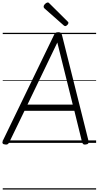

<svg xmlns="http://www.w3.org/2000/svg" viewBox="-22 -1149 793 1544"><path d="M20 13Q4 12 -0.5 4Q-5 -4 1 -18L412 -867Q417 -880 424.5 -885Q432 -890 447 -890Q461 -890 467.5 -884.5Q474 -879 477 -865L690 -15Q693 -3 687.5 4.5Q682 12 667 13Q653 15 647 10Q641 5 637 -10L576 -258H175L55 -10Q48 5 41 10Q34 15 20 13ZM199 -308H563L439 -807ZM503 -939Q499 -939 496 -941Q493 -943 489 -946L336 -1081Q331 -1086 330 -1089Q329 -1092 329 -1096Q329 -1103 334.5 -1110.5Q340 -1118 348 -1123.5Q356 -1129 362 -1129Q367 -1129 370 -1126.5Q373 -1124 377 -1120L522 -976Q527 -972 527.5 -969Q528 -966 528 -964Q528 -957 519 -948Q510 -939 503 -939ZM0 365H751V375H0ZM0 -20H751V0H0ZM0 -505H751V-500H0ZM0 -885H751V-875H0Z"/></svg>

Font: Playwrite GB S Guides
Style: Italic
Weight: 400
Italic angle: -7.01216°
Designer: Veronika Burian, José Scaglione
Foundry: TypeTogether
Version: Version 1.002